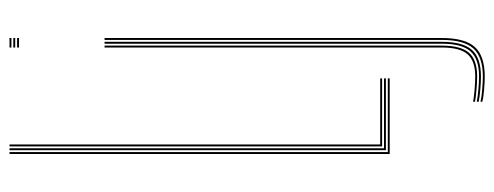

<svg xmlns="http://www.w3.org/2000/svg" viewBox="-338 -502 1040 404"><g transform="rotate(-90 182.0 -300.0)"><path d="M60 0V-800H64V-4H219V0ZM68 -8V-800H72V-12H219V-8ZM76 -16V-800H80V-20H219V-16ZM284 -796V-800H304V-796ZM284 -780V-784H304V-780ZM284 -788V-792H304V-788ZM223 200Q212 200 195 198.6Q178 197.2 170 195V191Q178.5 193.2 195.1 194.6Q211.8 196 223 196Q264.2 196 282.1 176Q300 156 300 110V-600H304V110Q304 158.2 285.1 179.1Q266.2 200 223 200ZM223 192Q211.5 192 195.2 190.6Q179 189.2 170 187.2V183.2Q178.8 185 194.6 186.5Q210.5 188 223 188Q260 188 276 169.9Q292 151.8 292 110V-600H296V110Q296 153.8 279.1 172.9Q262.2 192 223 192ZM223 184Q211 184 194.8 182.6Q178.5 181.2 170 179.5V175.5Q178.8 177.2 195 178.6Q211.2 180 223 180Q255.8 180 269.9 163.8Q284 147.5 284 110V-600H288V110Q288 149.5 273 166.8Q258 184 223 184Z"/></g></svg>

Font: Big Shoulders Inline Thin
Style: Regular
Weight: 100
Designer: Patric King
Foundry: XO Type Co
Version: Version 2.002